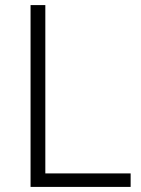

<svg xmlns="http://www.w3.org/2000/svg" viewBox="-20 -734 555 754"><path d="M100 0V-714H158V-53H493V0Z"/></svg>

Font: Noto Sans Thai Looped Light
Style: Regular
Weight: 300
Designer: Sasikarn Vongin, Ben Mitchell
Foundry: The Fontpad Ltd
Version: Version 1.001; ttfautohint (v1.8.4.7-5d5b)